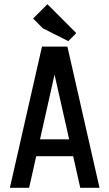

<svg xmlns="http://www.w3.org/2000/svg" viewBox="-20 -891 519 911"><path d="M308.1 -230 238.8 -537.1 169.9 -230ZM452.1 0H360.8L327.1 -149.9H151.9L118.2 0H26.9L179.2 -669.9H299.8ZM341.8 -733.9 304.2 -695.8 183.1 -756.8 137.2 -803.2 205.1 -871.1Z"/></svg>

Font: Unica One
Style: Bold
Weight: 400
Designer: Eduardo Rodriguez Tunni
Foundry: Eduardo Rodriguez Tunni
Version: Version 1.001